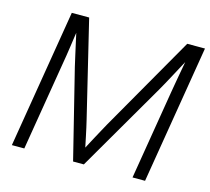

<svg xmlns="http://www.w3.org/2000/svg" viewBox="-104 -851 1068 975"><g transform="rotate(15 430.0 -364.0)"><path d="M37.1 0 157.2 -727.5H248.5L370.6 -221.7Q374.5 -205.6 379.2 -184.6Q383.8 -163.6 388.7 -140.6Q393.6 -117.7 397.9 -96.4Q402.3 -75.2 405.8 -59.1L388.7 -62Q397.5 -78.6 408.7 -99.9Q419.9 -121.1 432.1 -143.8Q444.3 -166.5 455.8 -187.5Q467.3 -208.5 476.1 -224.6L764.2 -727.5H857.4L737.3 0H671.4L748.5 -466.8Q752.4 -488.8 756.6 -513.9Q760.7 -539.1 765.6 -564.9Q770.5 -590.8 775.1 -616.9Q779.8 -643.1 784.2 -668L794.4 -665Q778.8 -635.7 763.4 -607.2Q748 -578.6 734.1 -552.7Q720.2 -526.9 707.8 -504.2Q695.3 -481.4 685.1 -463.9L415.5 0H358.9L243.2 -466.3Q237.8 -490.2 230.5 -522.2Q223.1 -554.2 215.1 -591.3Q207 -628.4 198.2 -668L210 -665Q206.1 -640.1 202.1 -613.8Q198.2 -587.4 194.6 -561.5Q190.9 -535.6 187 -510.7Q183.1 -485.8 179.2 -463.9L102.5 0Z"/></g></svg>

Font: Inter 28pt Light
Style: Italic
Weight: 300
Italic angle: -9.3988°
Designer: Rasmus Andersson
Foundry: rsms
Version: Version 4.001;git-66647c0bb